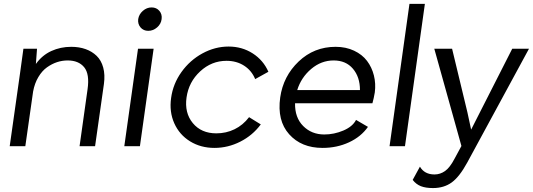

<svg xmlns="http://www.w3.org/2000/svg" viewBox="-20 -750 2734 985"><path d="M345.2 -509.8Q386.2 -509.8 419.2 -498Q452.1 -486.3 475.8 -463.4Q499.5 -440.4 509.5 -403.6Q519.5 -366.7 513.2 -319.8L467.8 0H388.2L429.2 -292Q440.4 -370.1 411.9 -405Q383.3 -439.9 327.1 -439.9Q299.3 -439.9 272.7 -431.2Q246.1 -422.4 220.9 -404.5Q195.8 -386.7 176.8 -354.7Q157.7 -322.8 149.9 -280.8L109.9 0H29.8L84 -382.8L100.1 -500H169.9L164.1 -421.9Q196.3 -466.8 243.4 -488.3Q290.5 -509.8 345.2 -509.8Z M689 -651.9Q692.9 -676.8 712.9 -694.3Q732.9 -711.9 757.8 -711.9Q782.7 -711.9 797.6 -694.3Q812.5 -676.8 809.1 -651.9Q806.2 -627 785.9 -609.4Q765.6 -591.8 740.7 -591.8Q715.8 -591.8 700.9 -609.4Q686 -627 689 -651.9ZM617.7 0 688 -500H768.1L697.8 0Z M857.9 -248Q867.7 -319.8 910.9 -380.4Q954.1 -440.9 1018.6 -476.1Q1083 -511.2 1152.8 -511.2Q1221.7 -511.2 1276.4 -476.1Q1331.1 -440.9 1356.9 -381.8L1289.1 -344.2Q1271 -388.2 1232.2 -413.1Q1193.4 -438 1142.1 -438Q1065.4 -438 1006.8 -383.8Q948.2 -329.6 937 -250Q925.8 -170.9 969.2 -118.4Q1012.7 -65.9 1089.8 -65.9Q1140.1 -65.9 1183.3 -86.9Q1226.6 -107.9 1257.8 -148.9L1317.9 -111.8Q1275.9 -55.2 1212.6 -23.2Q1149.4 8.8 1080.1 8.8Q1009.8 8.8 955.1 -24.9Q900.4 -58.6 874 -117.7Q847.7 -176.8 857.9 -248Z M1634.8 8.8Q1525.9 8.8 1463.4 -61.3Q1400.9 -131.3 1417.5 -250Q1433.1 -359.4 1512.2 -434.6Q1591.3 -509.8 1701.7 -509.8Q1754.4 -509.8 1796.4 -490Q1838.4 -470.2 1863 -437.5Q1887.7 -404.8 1898.2 -362.8Q1908.7 -320.8 1902.8 -275.9Q1897.9 -246.1 1890.6 -220.2H1493.7Q1492.2 -147 1535.4 -103.5Q1578.6 -60.1 1643.6 -60.1Q1693.8 -60.1 1741.5 -80.3Q1789.1 -100.6 1806.6 -134.8L1867.7 -99.1Q1832 -48.3 1770.3 -19.8Q1708.5 8.8 1634.8 8.8ZM1504.9 -288.1H1826.7Q1826.7 -355 1790.5 -397.5Q1754.4 -439.9 1691.9 -439.9Q1627.9 -439.9 1576.4 -396.2Q1524.9 -352.5 1504.9 -288.1Z M2080.6 -730H2159.7L2057.6 0H1978.5Z M2377 84Q2337.4 156.7 2297.6 185.8Q2257.8 214.8 2201.2 214.8Q2163.6 214.8 2138.9 205.1Q2114.3 195.3 2097.2 172.9L2134.3 105Q2157.7 145 2209 145Q2238.3 145 2263.2 127.4Q2288.1 109.9 2312 64L2347.2 -1L2314 -120.1L2208 -500H2299.3L2377.9 -173.8L2397 -85L2447.3 -184.1L2607.9 -500H2693.8Z"/></svg>

Font: Human Sans
Style: Italic
Weight: 400
Italic angle: -8°
Designer: Tim Radville
Foundry: Continuum
Version: Version 1.000;FEAKit 1.0